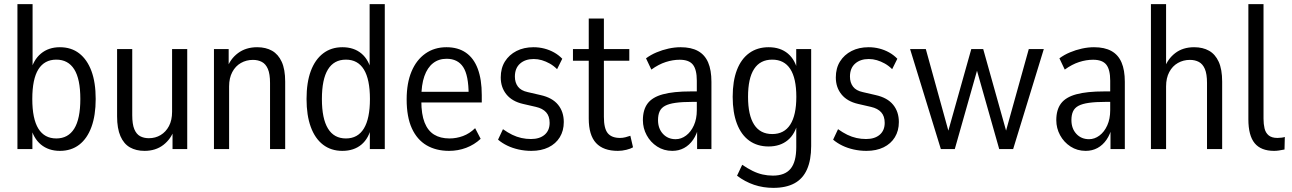

<svg xmlns="http://www.w3.org/2000/svg" viewBox="-20 -725 6283 934"><path d="M271.4 8.9Q216.4 8.9 179 -21.9Q141.7 -52.8 127.9 -112.3H137.6V0H64.8V-705H138.5V-374.5H127.9Q141.9 -433.6 179.2 -464.4Q216.4 -495.3 271.2 -495.3Q326.7 -495.3 365.4 -465.3Q404 -435.3 424.8 -379.5Q445.5 -323.6 445.5 -243.4Q445.5 -163.9 424.9 -107.5Q404.3 -51 365.4 -21Q326.5 8.9 271.4 8.9ZM253.9 -51.5Q311.4 -51.5 341.1 -99.1Q370.8 -146.8 370.8 -243.4Q370.8 -340.7 341.1 -387.8Q311.4 -434.9 253.9 -434.9Q196.3 -434.9 166.7 -387.8Q137.1 -340.7 137.1 -243.4Q137.1 -146.8 166.7 -99.1Q196.3 -51.5 253.9 -51.5Z M682.9 8.9Q642 8.9 612.1 -8.1Q582.2 -25.2 565.9 -62.6Q549.6 -100.1 549.6 -158.9V-486.3H623.3V-164.7Q623.3 -120.9 633.4 -96.5Q643.6 -72.1 661.8 -62.4Q680 -52.7 704.1 -52.7Q736 -52.7 761.4 -68Q786.9 -83.3 802 -111.8Q817.1 -140.4 817.1 -181.1V-486.3H890.8V0H819.3V-95.2H827.5Q812.3 -49.2 774.8 -20.1Q737.3 8.9 682.9 8.9Z M1020.8 0V-486.3H1092.4V-391.3H1083.8Q1099.1 -437.6 1137.6 -466.5Q1176.1 -495.3 1231 -495.3Q1273.2 -495.3 1303.5 -478.1Q1333.7 -460.9 1350.5 -424.2Q1367.3 -387.5 1367.3 -327.7V0H1293.6V-321.4Q1293.6 -365.2 1283.2 -389.5Q1272.8 -413.7 1254 -423.7Q1235.1 -433.7 1210.3 -433.7Q1178.4 -433.7 1151.9 -418.6Q1125.4 -403.6 1110 -374.5Q1094.5 -345.5 1094.5 -304.8V0Z M1645.2 8.9Q1590.7 8.9 1551.6 -21Q1512.4 -51 1491.8 -107.5Q1471.2 -163.9 1471.2 -243.4Q1471.2 -323.6 1491.9 -379.5Q1512.7 -435.3 1551.9 -465.3Q1591.2 -495.3 1645.5 -495.3Q1701.9 -495.3 1738.5 -464.4Q1775.1 -433.6 1787.6 -374.5H1778.1V-705H1851.8V0H1779.1V-112.3H1787.6Q1775.1 -52.8 1738.5 -21.9Q1701.9 8.9 1645.2 8.9ZM1662.8 -51.5Q1720.7 -51.5 1750.1 -99.9Q1779.6 -148.2 1779.6 -243.4Q1779.6 -339.1 1750.1 -387Q1720.7 -434.9 1662.8 -434.9Q1604.6 -434.9 1575.3 -387.1Q1545.9 -339.3 1545.9 -243.4Q1545.9 -148.2 1575.3 -99.9Q1604.6 -51.5 1662.8 -51.5Z M2164.6 8.9Q2101.4 8.9 2055.1 -18.2Q2008.8 -45.4 1983.5 -100.7Q1958.2 -156.1 1958.2 -241.6Q1958.2 -320.9 1981.9 -377.2Q2005.5 -433.6 2049.3 -464.4Q2093 -495.3 2151.8 -495.3Q2208.1 -495.3 2246.3 -468.8Q2284.6 -442.4 2304.1 -390.5Q2323.6 -338.5 2323.6 -262.6V-226.6H2015.9V-278.5H2273.4L2259.7 -264.3Q2259.7 -358.4 2233.2 -398.8Q2206.7 -439.1 2152.5 -439.1Q2114.1 -439.1 2086.7 -417.7Q2059.2 -396.3 2044.4 -354.4Q2029.6 -312.6 2029.6 -248.9V-233.6Q2029.6 -169.2 2045.4 -129.1Q2061.2 -89.1 2091.6 -70.3Q2122 -51.5 2166.5 -51.5Q2200.3 -51.5 2232.3 -63.3Q2264.2 -75.1 2291.3 -101.5L2318.2 -49.7Q2287.3 -20.9 2247.8 -6Q2208.3 8.9 2164.6 8.9Z M2564.9 8.9Q2533.1 8.9 2502.9 2.2Q2472.8 -4.5 2447.8 -16.6Q2422.8 -28.6 2402.8 -45.6L2426.7 -96.6Q2449.7 -80.2 2471.8 -69.4Q2493.9 -58.7 2516.6 -53.7Q2539.4 -48.7 2562.9 -48.7Q2605.1 -48.7 2629.4 -69.5Q2653.7 -90.4 2653.7 -127.3Q2653.7 -159.9 2636.7 -178.7Q2619.7 -197.6 2587.1 -205L2524.1 -219.5Q2471.4 -231.6 2443.7 -265.6Q2415.9 -299.7 2415.9 -348.2Q2415.9 -393.4 2436.3 -426Q2456.7 -458.6 2492.6 -477Q2528.5 -495.3 2575.4 -495.3Q2602.5 -495.3 2627.8 -488.8Q2653.1 -482.3 2675.3 -469.9Q2697.5 -457.5 2715.2 -439.2L2690 -388.5Q2672.9 -405.4 2654.1 -415.9Q2635.3 -426.4 2615.8 -432.2Q2596.4 -437.9 2576.4 -437.9Q2535 -437.9 2509.9 -415.6Q2484.7 -393.4 2484.7 -352.4Q2484.7 -323.3 2499.6 -303.6Q2514.4 -283.9 2547 -277L2610 -262.4Q2666.7 -249.8 2694.7 -215.5Q2722.6 -181.3 2722.6 -131.2Q2722.6 -89.2 2703.2 -57.4Q2683.8 -25.7 2648.4 -8.4Q2612.9 8.9 2564.9 8.9Z M2985.7 8.9Q2915 8.9 2879.5 -29.3Q2844 -67.6 2844 -148.6V-429.4H2767.2V-486.3H2844V-635H2917.7V-486.3H3041.3V-429.4H2917.7V-156.2Q2917.7 -99.8 2936.6 -76.9Q2955.5 -54 2996.4 -54Q3009.5 -54 3022.7 -57.4Q3036 -60.8 3046.4 -64.5L3059.4 -8.4Q3048.2 -1.5 3027.1 3.7Q3006 8.9 2985.7 8.9Z M3250.4 8.9Q3209.3 8.9 3176.7 -12.2Q3144.2 -33.3 3125.8 -67.4Q3107.4 -101.4 3107.4 -140.5Q3107.4 -191 3130.4 -221.7Q3153.5 -252.4 3204.7 -266.3Q3255.8 -280.3 3340.7 -280.3H3380.3V-229.4H3348.1Q3298.9 -229.4 3266.5 -224.8Q3234.1 -220.3 3215.4 -210.3Q3196.7 -200.3 3188.8 -183Q3181 -165.7 3181 -140.9Q3181 -99.7 3205 -73.8Q3229 -47.9 3266.7 -47.9Q3293.8 -47.9 3317.4 -65.6Q3341.1 -83.3 3355.4 -115.1Q3369.7 -146.8 3369.7 -188.8V-332.5Q3369.7 -386.4 3350.7 -410.4Q3331.7 -434.4 3286.4 -434.4Q3253.1 -434.4 3218.5 -423.2Q3183.9 -412.1 3148.6 -386.5L3122.6 -441.3Q3146 -458.6 3174 -470.3Q3202 -482.1 3232.2 -488.7Q3262.4 -495.3 3290.8 -495.3Q3342.6 -495.3 3375.7 -476.8Q3408.9 -458.3 3424.8 -421.2Q3440.8 -384.2 3440.8 -327V0H3371.1V-108.8H3378.5Q3370.2 -72 3351.8 -45.4Q3333.5 -18.9 3307.8 -5Q3282.1 8.9 3250.4 8.9Z M3742 188.9Q3692.7 188.9 3648.5 174.1Q3604.4 159.2 3565.4 129.8L3590.5 76.6Q3617.3 94.7 3641.4 106.5Q3665.4 118.3 3689.6 123.8Q3713.8 129.3 3739.7 129.3Q3798.5 129.3 3826 95.7Q3853.5 62.2 3853.5 -9.2V-133.7H3861.8Q3849.5 -74.2 3812.4 -43.3Q3775.4 -12.5 3718.7 -12.5Q3664 -12.5 3624.7 -40.8Q3585.4 -69.2 3564.8 -123.5Q3544.2 -177.9 3544.2 -254.1Q3544.2 -330.9 3564.8 -384.6Q3585.4 -438.3 3624.8 -466.8Q3664.2 -495.3 3719 -495.3Q3776.1 -495.3 3812.9 -464.3Q3849.7 -433.3 3861.8 -374.3H3853.3V-486.3H3926V-14.4Q3926 53.3 3905.8 98.9Q3885.6 144.5 3844.7 166.7Q3803.8 188.9 3742 188.9ZM3736.5 -72.9Q3794.8 -72.9 3824.3 -118.9Q3853.8 -164.9 3853.8 -254.1Q3853.8 -344.1 3824.3 -389.5Q3794.8 -434.9 3736.5 -434.9Q3678.1 -434.9 3648.5 -389.6Q3618.9 -344.3 3618.9 -254.1Q3618.9 -164.7 3648.5 -118.8Q3678.1 -72.9 3736.5 -72.9Z M4194.9 8.9Q4163.1 8.9 4132.9 2.2Q4102.8 -4.5 4077.8 -16.6Q4052.8 -28.6 4032.8 -45.6L4056.7 -96.6Q4079.7 -80.2 4101.8 -69.4Q4123.9 -58.7 4146.6 -53.7Q4169.4 -48.7 4192.9 -48.7Q4235.1 -48.7 4259.4 -69.5Q4283.7 -90.4 4283.7 -127.3Q4283.7 -159.9 4266.7 -178.7Q4249.7 -197.6 4217.1 -205L4154.1 -219.5Q4101.4 -231.6 4073.7 -265.6Q4045.9 -299.7 4045.9 -348.2Q4045.9 -393.4 4066.3 -426Q4086.7 -458.6 4122.6 -477Q4158.5 -495.3 4205.4 -495.3Q4232.5 -495.3 4257.8 -488.8Q4283.1 -482.3 4305.3 -469.9Q4327.5 -457.5 4345.2 -439.2L4320 -388.5Q4302.9 -405.4 4284.1 -415.9Q4265.3 -426.4 4245.8 -432.2Q4226.4 -437.9 4206.4 -437.9Q4165 -437.9 4139.9 -415.6Q4114.7 -393.4 4114.7 -352.4Q4114.7 -323.3 4129.6 -303.6Q4144.4 -283.9 4177 -277L4240 -262.4Q4296.7 -249.8 4324.7 -215.5Q4352.6 -181.3 4352.6 -131.2Q4352.6 -89.2 4333.2 -57.4Q4313.8 -25.7 4278.4 -8.4Q4242.9 8.9 4194.9 8.9Z M4556.8 0 4407.2 -486.3H4483.7L4604.2 -50.2H4582.3L4704.9 -486.3H4762.9L4885.2 -50.2H4863.1L4984.6 -486.3H5057.7L4908.6 0H4840.7L4718.7 -430.3H4746.7L4624.7 0Z M5261.4 8.9Q5220.3 8.9 5187.7 -12.2Q5155.2 -33.3 5136.8 -67.4Q5118.4 -101.4 5118.4 -140.5Q5118.4 -191 5141.4 -221.7Q5164.5 -252.4 5215.7 -266.3Q5266.8 -280.3 5351.7 -280.3H5391.3V-229.4H5359.1Q5309.9 -229.4 5277.5 -224.8Q5245.1 -220.3 5226.4 -210.3Q5207.7 -200.3 5199.8 -183Q5192 -165.7 5192 -140.9Q5192 -99.7 5216 -73.8Q5240 -47.9 5277.7 -47.9Q5304.8 -47.9 5328.4 -65.6Q5352.1 -83.3 5366.4 -115.1Q5380.7 -146.8 5380.7 -188.8V-332.5Q5380.7 -386.4 5361.7 -410.4Q5342.7 -434.4 5297.4 -434.4Q5264.1 -434.4 5229.5 -423.2Q5194.9 -412.1 5159.6 -386.5L5133.6 -441.3Q5157 -458.6 5185 -470.3Q5213 -482.1 5243.2 -488.7Q5273.4 -495.3 5301.8 -495.3Q5353.6 -495.3 5386.7 -476.8Q5419.9 -458.3 5435.8 -421.2Q5451.8 -384.2 5451.8 -327V0H5382.1V-108.8H5389.5Q5381.2 -72 5362.8 -45.4Q5344.5 -18.9 5318.8 -5Q5293.1 8.9 5261.4 8.9Z M5578.8 0V-705H5652.5V-391.3H5644Q5659.3 -437.6 5696.7 -466.5Q5734.1 -495.3 5789 -495.3Q5831.2 -495.3 5861.5 -478.2Q5891.7 -461.2 5908.5 -424.5Q5925.3 -387.8 5925.3 -327.7V0H5851.6V-321.4Q5851.6 -365.2 5841.2 -389.5Q5830.8 -413.7 5812 -423.7Q5793.1 -433.7 5768.3 -433.7Q5736.4 -433.7 5709.9 -418.6Q5683.4 -403.6 5668 -374.5Q5652.5 -345.5 5652.5 -304.8V0Z M6178 8.9Q6114.1 8.9 6083.5 -28.3Q6052.8 -65.6 6052.8 -144.7V-705H6126.5V-147.1Q6126.5 -121.6 6131.5 -100.3Q6136.5 -79 6151.5 -66.5Q6166.5 -54 6194.3 -54Q6204.3 -54 6215 -55.4Q6225.6 -56.8 6230.1 -58.8L6228.6 2.3Q6212.1 5.5 6200.6 7.2Q6189 8.9 6178 8.9Z"/></svg>

Font: Nunito Sans 12pt ExtraLight Condensed
Style: Regular
Weight: 200
Width: 3
Version: Version 3.101;gftools[0.9.27]